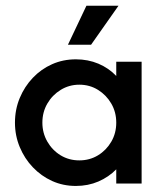

<svg xmlns="http://www.w3.org/2000/svg" viewBox="-20 -628 561 657"><path d="M239.6 8.3Q195.8 8.3 158.3 -8.7Q120.8 -25.7 92.4 -55.6Q63.9 -85.4 47.6 -124.7Q31.2 -163.9 31.2 -208.3Q31.2 -253.5 47.6 -292.7Q63.9 -331.9 92.4 -361.8Q120.8 -391.7 158.3 -408.3Q195.8 -425 239.6 -425Q281.2 -425 316.7 -410.1Q352.1 -395.1 377.8 -368.1V-416.7H464.6V0H377.8V-48.6Q352.1 -22.2 316.7 -6.9Q281.2 8.3 239.6 8.3ZM251.4 -79.2Q286.8 -79.2 315.3 -96.5Q343.8 -113.9 360.8 -143.1Q377.8 -172.2 377.8 -208.3Q377.8 -244.4 360.8 -273.6Q343.8 -302.8 315.3 -320.5Q286.8 -338.2 251.4 -338.2Q216.7 -338.2 187.8 -320.5Q159 -302.8 142 -273.6Q125 -244.4 125 -208.3Q125 -172.9 142 -143.4Q159 -113.9 187.5 -96.5Q216 -79.2 251.4 -79.2ZM212.5 -475 275.7 -608.3H385.4L291.7 -475Z"/></svg>

Font: Afacad Flux Medium
Style: Regular
Weight: 500
Designer: Kristian Moeller
Foundry: Dicotype
Version: Version 1.100